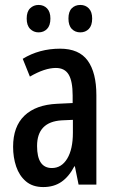

<svg xmlns="http://www.w3.org/2000/svg" viewBox="-20 -747 470 777"><path d="M223 -550Q300 -550 335 -501.5Q370 -453 370 -362V0H298L283 -74H281Q259 -32 228.5 -11Q198 10 155 10Q112 10 85 -13Q58 -36 45.5 -73Q33 -110 33 -153Q33 -235 79 -279Q125 -323 211 -327L274 -330V-361Q274 -418 258 -445Q242 -472 206 -472Q161 -472 101 -437L72 -509Q139 -550 223 -550ZM230 -260Q130 -254 130 -156Q130 -67 190 -67Q229 -67 252 -105Q275 -143 275 -210V-262ZM88 -672Q88 -700 102 -713.5Q116 -727 136 -727Q157 -727 170.5 -713Q184 -699 184 -672Q184 -644 170.5 -630Q157 -616 136 -616Q116 -616 102 -630Q88 -644 88 -672ZM257 -672Q257 -700 270.5 -713.5Q284 -727 305 -727Q326 -727 339.5 -713Q353 -699 353 -672Q353 -644 339.5 -630Q326 -616 305 -616Q284 -616 270.5 -630Q257 -644 257 -672Z"/></svg>

Font: Noto Sans Thai ExtCond Med
Style: Regular
Weight: 500
Width: 2
Designer: Monotype Design Team
Foundry: Monotype Imaging Inc.
Version: Version 2.002; ttfautohint (v1.8.4.7-5d5b)